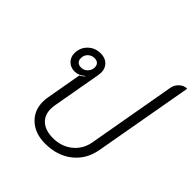

<svg xmlns="http://www.w3.org/2000/svg" viewBox="-215 -958 1120 1120"><g transform="rotate(45 345.5 -397.5)"><path d="M149 -154Q149 -172 152 -190L191 -413Q209 -422 220 -435L219 -437Q189 -410 155 -410Q122 -410 100.5 -431.5Q79 -453 79 -485Q79 -531 110.5 -562Q142 -593 189 -593Q226 -593 248 -571.5Q270 -550 270 -515Q270 -509 268 -495L214 -190Q211 -174 211 -158Q211 -105 245.5 -75.5Q280 -46 341 -46Q410 -46 459.5 -85.5Q509 -125 521 -190L618 -740Q623 -766 644 -785Q665 -804 691 -804L582 -190Q566 -98 498.5 -44.5Q431 9 331 9Q249 9 199 -36.5Q149 -82 149 -154ZM222 -510Q222 -528 212 -538Q202 -548 183 -548Q159 -548 142.5 -532Q126 -516 126 -491Q126 -473 136.5 -463Q147 -453 166 -453Q189 -453 205.5 -470Q222 -487 222 -510Z"/></g></svg>

Font: K2D ExtraLight
Style: Italic
Weight: 275
Italic angle: -10°
Designer: Katatrad Aksorn Co.,Ltd.
Foundry: Cadson Demak Co.,Ltd.
Version: Version 1.000; ttfautohint (v1.6)